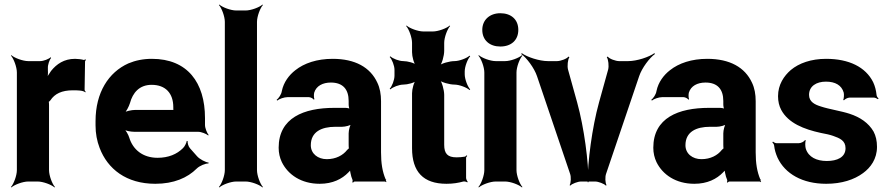

<svg xmlns="http://www.w3.org/2000/svg" viewBox="-20 -796 3902 842"><path d="M354 -391 356 -393C354 -395 351 -399 351 -403L353 -527C353 -529 356 -532 357 -533L354 -536C353 -535 350 -533 348 -533C337 -536 321 -538 309 -538C261 -538 228 -515 204 -485C196 -474 186 -458 183 -449L186 -448C190 -457 191 -475 190 -488V-497C189 -511 197 -534 204 -542L202 -545C194 -537 171 -528 156 -528H104C80 -528 43 -542 30 -554L28 -552C40 -539 54 -502 54 -478V-50C54 -26 40 11 28 24L30 26C43 14 80 0 104 0H145C169 0 206 14 219 26L221 24C209 11 195 -26 195 -50V-334C195 -337 195 -350 193 -351L191 -348C192 -347 200 -354 201 -356C220 -385 251 -400 300 -400C317 -400 345 -400 354 -391Z M646 -538C608 -538 574 -531 543 -518C456 -479 399 -390 399 -265V-246C399 -211 405 -178 417 -147C452 -55 534 10 661 10C742 10 802 -16 843 -57C855 -69 882 -80 894 -79L895 -83C882 -84 855 -98 844 -111L813 -146C806 -154 802 -169 803 -177L799 -178C798 -170 790 -153 782 -146C756 -120 719 -104 671 -104C606 -104 563 -140 547 -192C543 -206 531 -226 522 -233L520 -229C529 -223 553 -218 569 -218H849C863 -218 885 -209 893 -202L895 -204C888 -212 879 -234 879 -248V-278C879 -434 802 -538 646 -538ZM740 -326V-320C740 -317 740 -311 742 -310L744 -312C743 -314 737 -314 734 -314H574C557 -314 530 -308 520 -301L523 -297C533 -305 545 -328 550 -344C562 -389 591 -424 645 -424C706 -424 740 -387 740 -326Z M1107 -50V-700C1107 -724 1121 -761 1133 -774L1131 -776C1118 -764 1081 -750 1057 -750H1016C992 -750 955 -764 942 -776L940 -774C952 -761 966 -724 966 -700V-50C966 -26 952 11 940 24L942 26C955 14 992 0 1016 0H1057C1081 0 1118 14 1131 26L1133 24C1121 11 1107 -26 1107 -50Z M1651 -128V-352C1651 -383 1646 -410 1635 -433C1604 -501 1537 -538 1439 -538C1370 -538 1314 -519 1275 -488C1248 -467 1224 -436 1216 -397C1214 -382 1202 -365 1193 -358L1196 -355C1204 -362 1226 -370 1241 -370H1334C1342 -370 1353 -364 1356 -359L1359 -361C1356 -366 1356 -383 1358 -390C1367 -419 1395 -434 1431 -434C1484 -434 1509 -404 1509 -353V-338C1509 -331 1511 -318 1515 -314L1518 -317C1514 -321 1501 -323 1494 -323H1446C1312 -323 1202 -279 1202 -148C1202 -125 1207 -104 1216 -85C1243 -30 1301 10 1382 10C1439 10 1480 -11 1508 -40C1512 -44 1518 -50 1519 -54L1515 -55C1514 -51 1516 -43 1517 -37C1519 -26 1522 -16 1526 -7C1527 -5 1526 1 1525 3L1528 5C1529 3 1533 0 1536 0H1668C1670 0 1672 2 1673 3L1675 1C1674 0 1672 -2 1672 -4C1672 -5 1674 -7 1674 -7L1671 -10C1657 -43 1651 -80 1651 -128ZM1343 -159C1343 -218 1390 -240 1451 -240H1480C1494 -240 1518 -246 1525 -253L1522 -256C1515 -249 1509 -225 1509 -211V-162C1509 -159 1509 -145 1511 -143L1514 -146C1512 -148 1504 -141 1502 -138C1484 -115 1453 -98 1413 -98C1374 -98 1343 -122 1343 -159Z M1938 10C1967 10 1990 6 2012 0C2017 -1 2026 1 2029 4L2031 1C2028 -2 2024 -11 2024 -16V-104C2024 -107 2027 -110 2029 -112L2026 -115C2024 -113 2021 -109 2018 -109C2007 -107 1995 -106 1982 -106C1943 -106 1928 -122 1928 -161V-380C1928 -401 1918 -438 1907 -449L1904 -446C1915 -435 1952 -425 1973 -425C1994 -425 2028 -412 2039 -401L2042 -404C2031 -415 2018 -449 2018 -470V-483C2018 -504 2031 -538 2042 -549L2039 -552C2028 -541 1994 -528 1973 -528C1952 -528 1915 -518 1904 -507L1907 -504C1918 -515 1928 -552 1928 -573V-608C1928 -632 1942 -669 1954 -682L1952 -684C1939 -672 1902 -658 1878 -658H1837C1813 -658 1776 -672 1763 -684L1761 -682C1773 -669 1787 -632 1787 -608V-567C1787 -548 1795 -517 1805 -507L1808 -510C1798 -520 1767 -528 1749 -528C1730 -528 1702 -539 1692 -549L1689 -546C1699 -536 1710 -508 1710 -490V-464C1710 -445 1699 -417 1689 -407L1692 -404C1702 -414 1730 -425 1749 -425C1767 -425 1798 -433 1808 -443L1805 -446C1795 -436 1787 -405 1787 -387V-146C1787 -43 1836 10 1938 10Z M2245 -50V-478C2245 -502 2259 -539 2271 -552L2269 -554C2256 -542 2219 -528 2195 -528H2154C2130 -528 2093 -542 2080 -554L2078 -552C2090 -539 2104 -502 2104 -478V-50C2104 -26 2090 11 2078 24L2080 26C2093 14 2130 0 2154 0H2195C2219 0 2256 14 2269 26L2271 24C2259 11 2245 -26 2245 -50ZM2174 -592C2221 -592 2253 -619 2253 -665C2253 -711 2221 -738 2174 -738C2128 -738 2095 -709 2095 -665C2095 -619 2128 -592 2174 -592Z M2511 -347 2471 -491C2467 -506 2470 -536 2477 -545L2473 -548C2466 -538 2438 -528 2423 -528H2383C2345 -528 2291 -546 2268 -563L2266 -559C2289 -543 2323 -498 2335 -462L2480 -34C2485 -21 2484 7 2478 16L2481 18C2488 10 2514 0 2528 0H2590C2604 0 2630 10 2637 18L2640 16C2634 7 2633 -21 2638 -34L2783 -462C2795 -498 2829 -543 2852 -559L2850 -563C2827 -546 2773 -528 2735 -528H2695C2680 -528 2652 -538 2645 -548L2641 -545C2648 -536 2651 -506 2647 -491L2607 -347C2576 -235 2557 -85 2557 3H2561C2561 -85 2542 -235 2511 -347Z M3294 -128V-352C3294 -383 3289 -410 3278 -433C3247 -501 3180 -538 3082 -538C3013 -538 2957 -519 2918 -488C2891 -467 2867 -436 2859 -397C2857 -382 2845 -365 2836 -358L2839 -355C2847 -362 2869 -370 2884 -370H2977C2985 -370 2996 -364 2999 -359L3002 -361C2999 -366 2999 -383 3001 -390C3010 -419 3038 -434 3074 -434C3127 -434 3152 -404 3152 -353V-338C3152 -331 3154 -318 3158 -314L3161 -317C3157 -321 3144 -323 3137 -323H3089C2955 -323 2845 -279 2845 -148C2845 -125 2850 -104 2859 -85C2886 -30 2944 10 3025 10C3082 10 3123 -11 3151 -40C3155 -44 3161 -50 3162 -54L3158 -55C3157 -51 3159 -43 3160 -37C3162 -26 3165 -16 3169 -7C3170 -5 3169 1 3168 3L3171 5C3172 3 3176 0 3179 0H3311C3313 0 3315 2 3316 3L3318 1C3317 0 3315 -2 3315 -4C3315 -5 3317 -7 3317 -7L3314 -10C3300 -43 3294 -80 3294 -128ZM2986 -159C2986 -218 3033 -240 3094 -240H3123C3137 -240 3161 -246 3168 -253L3165 -256C3158 -249 3152 -225 3152 -211V-162C3152 -159 3152 -145 3154 -143L3157 -146C3155 -148 3147 -141 3145 -138C3127 -115 3096 -98 3056 -98C3017 -98 2986 -122 2986 -159Z M3606 -90C3561 -90 3526 -107 3514 -143C3511 -152 3510 -173 3514 -180L3510 -182C3507 -175 3492 -168 3483 -168H3386C3380 -168 3373 -172 3370 -175L3367 -172C3370 -169 3375 -162 3375 -157C3377 -139 3382 -122 3390 -104C3423 -34 3499 10 3603 10C3671 10 3726 -8 3765 -37C3798 -61 3826 -99 3826 -152C3826 -178 3821 -200 3811 -219C3789 -257 3752 -282 3706 -297C3670 -309 3616 -317 3580 -329C3554 -337 3528 -349 3528 -380C3528 -418 3560 -438 3602 -438C3643 -438 3671 -422 3680 -390C3682 -382 3681 -364 3678 -358L3681 -356C3685 -361 3697 -368 3706 -368H3812C3818 -368 3826 -364 3830 -361L3833 -364C3829 -367 3824 -374 3824 -380C3822 -400 3817 -419 3809 -436C3776 -502 3703 -538 3603 -538C3537 -538 3484 -519 3448 -489C3418 -463 3392 -425 3392 -374C3392 -351 3397 -331 3406 -314C3437 -256 3506 -229 3580 -213C3602 -209 3620 -205 3634 -200C3662 -190 3688 -180 3688 -146C3688 -106 3651 -90 3606 -90Z"/></svg>

Font: Asimov
Style: Edge
Weight: 500
Designer: Google
Version: Version 2.000980: 2014